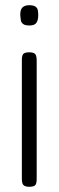

<svg xmlns="http://www.w3.org/2000/svg" viewBox="-20 -527 225 738"><path d="M93 -326Q104 -326 110 -323Q116 -320 118.5 -313.5Q121 -307 121 -295V162Q121 173 118.5 179.5Q116 186 109.5 188.5Q103 191 92 191Q82 191 75.5 188Q69 185 66.5 178.5Q64 172 64 161V-297Q64 -308 66.5 -314.5Q69 -321 75.5 -323.5Q82 -326 93 -326ZM92 -507Q109 -507 116.5 -501.5Q124 -496 125.5 -487Q127 -478 127 -469Q127 -450 120 -439.5Q113 -429 93 -429Q76 -429 68.5 -435Q61 -441 60 -450Q59 -459 58 -467Q57 -489 66 -498Q75 -507 92 -507Z"/></svg>

Font: Fredoka Condensed Light
Style: Regular
Weight: 300
Width: 3
Designer: Ben Nathan
Foundry: Milena B. Brandão, Ben Nathan
Version: Version 2.001